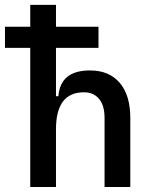

<svg xmlns="http://www.w3.org/2000/svg" viewBox="-20 -752 626 772"><path d="M400.4 0V-278.3Q400.4 -327.6 378.4 -354.2Q356.4 -380.9 317.4 -380.9Q205.1 -380.9 205.1 -232.4L174.8 -365.2H214.8Q222.7 -468.8 341.8 -468.8Q418.9 -468.8 461.4 -418.9Q503.9 -369.1 503.9 -278.3V0ZM101.6 0V-732.4H205.1V0ZM0 -559.6V-644.5H376V-559.6Z"/></svg>

Font: Cascadia Mono
Style: Regular
Weight: 400
Monospace: yes
Designer: Aaron Bell
Foundry: Saja Typeworks
Version: Version 2404.023